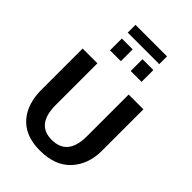

<svg xmlns="http://www.w3.org/2000/svg" viewBox="-316 -1238 1379 1379"><g transform="rotate(45 373.0 -549.0)"><path d="M533.2 -1032.2H212.9V-1110.8H533.2ZM533.2 -852.1H422.9V-972.2H533.2ZM323.2 -852.1H212.9V-972.2H323.2ZM682.1 -298.8V-299.8Q682.1 -163.6 601.1 -75.2Q520 13.2 366.2 13.2Q252 13.2 181.4 -37.1Q110.8 -87.4 82 -179.2Q64.9 -234.4 64.9 -298.8V-722.2H214.8V-298.8Q214.8 -101.1 371.1 -101.1Q532.2 -101.1 532.2 -298.8V-722.2H682.1Z"/></g></svg>

Font: Perun
Style: Bold
Weight: 700
Foundry: Copyright (c) Stefan Peev, Context Ltd, 2016
Version: Version 1.0000